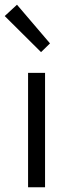

<svg xmlns="http://www.w3.org/2000/svg" viewBox="-34 -794 296 814"><path d="M85 0V-485H157V0ZM140 -573 -14 -726 38 -774 178 -610Z"/></svg>

Font: Assistant
Style: Regular
Weight: 400
Designer: Hebrew By Ben Nathan, Latin by Paul Hunt
Version: Version 3.000